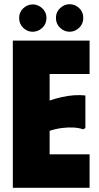

<svg xmlns="http://www.w3.org/2000/svg" viewBox="-20 -893 469 913"><path d="M406 -700V-541H216V-415Q245 -425 274.5 -431.5Q304 -438 332.5 -440Q361 -442 386 -439V-284L375 -278Q356 -285 330.5 -286.5Q305 -288 276 -284.5Q247 -281 216 -271V-159H406V0H41V-700ZM135 -742Q110 -742 90.5 -760.5Q71 -779 71 -808Q71 -835 90.5 -853.5Q110 -872 136 -872Q161 -872 181 -853.5Q201 -835 201 -808Q201 -779 181 -760.5Q161 -742 135 -742ZM311 -742Q286 -742 266 -760.5Q246 -779 246 -808Q246 -836 266 -854.5Q286 -873 311 -873Q337 -873 356.5 -854.5Q376 -836 376 -808Q376 -779 356 -760.5Q336 -742 311 -742Z"/></svg>

Font: Phudu Light ExtraBold
Style: Regular
Weight: 800
Version: Version 1.005;gftools[0.9.23]